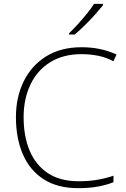

<svg xmlns="http://www.w3.org/2000/svg" viewBox="-20 -970 658 1000"><path d="M405 -688Q309 -688 241.5 -646Q174 -604 138.5 -529.5Q103 -455 103 -359Q103 -259 135 -184Q167 -109 230.5 -67.5Q294 -26 389 -26Q445 -26 489.5 -34Q534 -42 571 -55V-21Q536 -7 491 1.5Q446 10 387 10Q280 10 208 -36Q136 -82 99.5 -165.5Q63 -249 63 -360Q63 -464 103.5 -546.5Q144 -629 220.5 -676.5Q297 -724 405 -724Q505 -724 587 -686L571 -651Q531 -672 489 -680Q447 -688 405 -688ZM516 -942Q499 -921 474.5 -893.5Q450 -866 422 -838.5Q394 -811 369 -790H340V-797Q361 -817 386 -844.5Q411 -872 433.5 -900Q456 -928 470 -950H516Z"/></svg>

Font: Noto Sans ExtraLight
Style: Regular
Weight: 200
Designer: Monotype Design Team
Foundry: Monotype Imaging Inc.
Version: Version 2.007